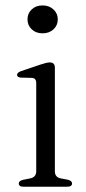

<svg xmlns="http://www.w3.org/2000/svg" viewBox="-20 -706 326 726"><path d="M141 -580Q116 -580 100 -595Q84 -610 84 -633Q84 -655.5 100 -670.5Q116 -685.5 141 -685.5Q166 -685.5 182.2 -670.2Q198.5 -655 198.5 -633Q198.5 -610 182.2 -595Q166 -580 141 -580ZM187.5 -450V-58Q187.5 -36 209.5 -31.5L236 -26.5Q252.5 -22.5 252.5 -12.5Q252.5 0 234 0H68.5Q51 0 51 -12.5Q51 -22 67 -26L94.5 -31.5Q117 -36.5 117 -58V-392Q117 -410.5 101 -411.5L59.5 -412.5Q44.5 -413.5 44.5 -423Q44.5 -432 61 -437.5L133.5 -462Q157 -470 168 -470Q187.5 -470 187.5 -450Z"/></svg>

Font: Fraunces 9pt S000 Light
Style: Regular
Weight: 300
Version: Version 1.000; ttfautohint (v1.8.3)